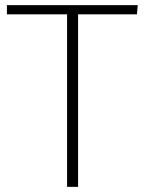

<svg xmlns="http://www.w3.org/2000/svg" viewBox="-20 -730 567 750"><path d="M518 -710 515 -674H285V0H242V-674H7V-710Z"/></svg>

Font: Livvic ExtraLight
Style: Regular
Weight: 275
Designer: Jacques Le Bailly, Baron von Fonthausen
Version: Version 1.001; ttfautohint (v1.8.2)